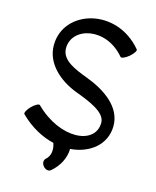

<svg xmlns="http://www.w3.org/2000/svg" viewBox="-196 -987 1084 1338"><g transform="rotate(20 346.0 -318.5)"><path d="M40 -72C123 -3 213 35 298 47C317 89 318 138 286 169C273 183 275 208 293 225C310 242 335 245 348 231C399 180 427 112 422 47C560 24 661 -71 652 -203C642 -343 502 -421 361 -460C269 -486 162 -516 155 -604C142 -757 372 -837 533 -676C540 -668 566 -682 591 -706C615 -731 629 -757 621 -764C395 -990 47 -849 68 -596C78 -465 196 -377 327 -340C430 -311 559 -275 564 -197C576 -36 327 5 120 -168C112 -175 87 -159 65 -133C43 -106 32 -79 40 -72Z"/></g></svg>

Font: Nupuram
Style: Bold
Weight: 700
Designer: Santhosh Thottingal (santhosh.thottingal@gmail.com)
Foundry: SMC
Version: Version 1.000